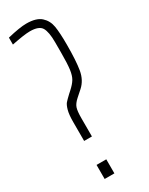

<svg xmlns="http://www.w3.org/2000/svg" viewBox="-186 -733 597 769"><g transform="rotate(-30 112.0 -348.0)"><path d="M98 -366 108 -375Q128 -393 137 -408Q146 -423 149.5 -449Q153 -475 153 -526V-574Q153 -621 141 -641.5Q129 -662 87 -662Q61 -662 2 -650V-682Q60 -696 90 -696Q136 -696 157.5 -676.5Q179 -657 184 -627Q189 -597 189 -542Q189 -467 182 -426Q175 -385 147 -360L120 -336Q102 -320 97 -305Q92 -290 92 -258V-173H56V-260Q56 -295 61.5 -314.5Q67 -334 74 -342Q81 -350 98 -366ZM51 0V-65H96V0Z"/></g></svg>

Font: Saira Ultra Condensed Thin
Style: Regular
Weight: 100
Width: 1
Designer: Hector Gatti with collaboration of the Omnibus-Type team
Foundry: Omnibus-Type
Version: Version 1.001; ttfautohint (v1.8)